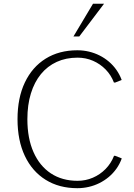

<svg xmlns="http://www.w3.org/2000/svg" viewBox="-20 -987 712 1017"><path d="M389.6 9.8Q293 9.8 221.7 -34.7Q150.4 -79.1 111.6 -161.1Q72.8 -243.2 72.8 -355.5Q72.8 -468.3 111.6 -550Q150.4 -631.8 221.7 -676.3Q293 -720.7 389.6 -720.7Q421.4 -720.7 451.2 -713.6Q481 -706.5 507.6 -693.1Q534.2 -679.7 556.9 -660.4Q579.6 -641.1 596.7 -616.7Q613.8 -592.3 624.5 -563.5L590.3 -549.8H583.5Q568.4 -589.4 539.6 -618.9Q510.7 -648.4 472.7 -665Q434.6 -681.6 390.6 -681.6Q329.6 -681.6 280.5 -659.2Q231.4 -636.7 196.8 -594.5Q162.1 -552.2 143.6 -491.9Q125 -431.6 125 -355.5Q125 -254.4 157.5 -181.2Q189.9 -107.9 249.5 -68.6Q309.1 -29.3 390.6 -29.3Q433.6 -29.3 471.7 -45.7Q509.8 -62 539.1 -91.8Q568.4 -121.6 584 -161.6H590.3L625 -147.9Q614.3 -118.2 596.7 -93.5Q579.1 -68.8 556.4 -49.8Q533.7 -30.8 506.8 -17.3Q480 -3.9 450.4 2.9Q420.9 9.8 389.6 9.8ZM369.1 -793.9 472.7 -967.3H531.2L399.9 -793.9Z"/></svg>

Font: Comme Thin
Style: Regular
Weight: 250
Version: Version 1.000;gftools[0.9.27]